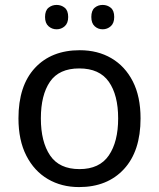

<svg xmlns="http://www.w3.org/2000/svg" viewBox="-20 -750 645 780"><path d="M551 -269Q551 -136 483.5 -63Q416 10 301 10Q230 10 174.5 -22.5Q119 -55 87 -117.5Q55 -180 55 -269Q55 -402 122 -474Q189 -546 304 -546Q377 -546 432.5 -513.5Q488 -481 519.5 -419.5Q551 -358 551 -269ZM146 -269Q146 -174 183.5 -118.5Q221 -63 303 -63Q384 -63 422 -118.5Q460 -174 460 -269Q460 -364 422 -418Q384 -472 302 -472Q220 -472 183 -418Q146 -364 146 -269ZM163 -681Q163 -707 177 -718.5Q191 -730 210 -730Q229 -730 243 -718.5Q257 -707 257 -681Q257 -656 243 -643.5Q229 -631 210 -631Q191 -631 177 -643.5Q163 -656 163 -681ZM351 -681Q351 -707 364.5 -718.5Q378 -730 397 -730Q416 -730 430 -718.5Q444 -707 444 -681Q444 -656 430 -643.5Q416 -631 397 -631Q378 -631 364.5 -643.5Q351 -656 351 -681Z"/></svg>

Font: Noto Sans Old Persian
Style: Regular
Weight: 400
Designer: Monotype Design Team
Foundry: Monotype Imaging Inc.
Version: Version 2.001; ttfautohint (v1.8.4.7-5d5b)